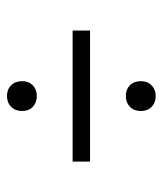

<svg xmlns="http://www.w3.org/2000/svg" viewBox="22 -655 466 550"><g transform="rotate(-90 255.0 -380.0)"><path d="M212 -549.5Q212 -569 224 -581Q236 -593 255 -593Q274 -593 285.8 -581Q297.5 -569 297.5 -549.5Q297.5 -530.5 285.5 -519Q273.5 -507.5 255 -507.5Q236 -507.5 224 -519Q212 -530.5 212 -549.5ZM67 -355V-405H442.5V-355ZM212 -209.5Q212 -229 224 -240.8Q236 -252.5 255 -252.5Q274 -252.5 285.8 -240.8Q297.5 -229 297.5 -209.5Q297.5 -190.5 285.5 -178.8Q273.5 -167 255 -167Q236 -167 224 -178.5Q212 -190 212 -209.5Z"/></g></svg>

Font: Encode Sans Condensed Light
Style: Regular
Weight: 300
Width: 3
Designer: Multiple Designers
Foundry: Impallari Type
Version: Version 2.000